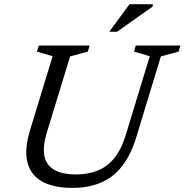

<svg xmlns="http://www.w3.org/2000/svg" viewBox="-20 -904 898 934"><path d="M207.5 -258.5Q187 -190.5 196 -145.5Q205 -100.5 243.8 -78Q282.5 -55.5 350.5 -55.5Q408 -55.5 454.2 -73.8Q500.5 -92 535 -133.8Q569.5 -175.5 591.5 -246.5L708.5 -630.5L632 -653L640.5 -682.5H857.5L848.5 -653L762.5 -629.5L644 -240Q617 -150.5 573.5 -95.2Q530 -40 469.5 -15Q409 10 332 10Q243 10 186.8 -20Q130.5 -50 113.8 -112.8Q97 -175.5 127 -273.5L236 -630.5L159.5 -653L169 -682.5H416L407 -653L321 -629.5ZM511.5 -749.5 610 -883.5H723.5L722 -871.5L549 -749.5Z"/></svg>

Font: Newsreader
Style: Italic
Weight: 400
Italic angle: -17°
Designer: Hugues Gentile
Foundry: Production Type
Version: Version 1.003